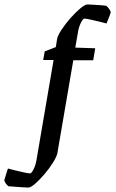

<svg xmlns="http://www.w3.org/2000/svg" viewBox="-84 -666 526 867"><path d="M44 181Q40 181 23 180Q6 179 -13.5 177.5Q-33 176 -46 175Q-53 170 -59.5 160Q-66 150 -64 145Q-63 143 -60 132.5Q-57 122 -53.5 111Q-50 100 -48 95Q-38 98 -17 103Q4 108 24 112.5Q44 117 52 117Q58 117 67 99.5Q76 82 80 61L158 -395H111L118 -434L167 -453H168L174 -491Q177 -506 194 -532Q211 -558 234 -584Q257 -610 278.5 -628Q300 -646 311 -646Q316 -646 331 -645Q346 -644 364 -643Q382 -642 395 -640Q402 -636 409 -625.5Q416 -615 416 -610Q416 -608 412 -597.5Q408 -587 403.5 -576Q399 -565 397 -560Q387 -563 366 -568Q345 -573 325 -577.5Q305 -582 297 -582Q291 -582 282 -564.5Q273 -547 269 -526L256 -451L346 -448L337 -394H247L175 26Q172 41 156 67Q140 93 118 119Q96 145 75.5 163Q55 181 44 181Z"/></svg>

Font: Grenze Gotisch
Style: Regular
Weight: 400
Designer: Renata Polastri
Foundry: Omnibus-Type
Version: Version 1.001